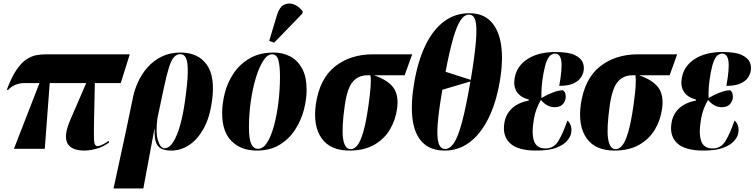

<svg xmlns="http://www.w3.org/2000/svg" viewBox="-20 -844 4280 1089"><path d="M59 0 204 -373H121Q62 -373 25 -333L19 -336Q45 -405 72 -445.5Q99 -486 127.5 -505.5Q156 -525 184 -530.5Q212 -536 239 -536H716L665 -373H518L513 -145Q512 -80 513.5 -47.5Q515 -15 534 -15Q544 -15 564 -25Q584 -35 596 -45L599 -36Q562 -9 524.5 0.5Q487 10 459 10Q383 10 361.5 -33Q340 -76 380 -167L469 -373H262L234 0Z M624 225 693 -94 735 -295Q743 -335 763 -379Q783 -423 816 -461Q849 -499 896 -522.5Q943 -546 1004 -546Q1104 -546 1153 -477Q1202 -408 1182 -268Q1169 -175 1134 -113Q1099 -51 1051.5 -20.5Q1004 10 952 10Q922 10 899.5 1.5Q877 -7 866 -33.5Q855 -60 857 -114H856L793 225ZM912 -3Q940 -3 962.5 -38.5Q985 -74 1002 -135Q1019 -196 1029 -270Q1044 -374 1045 -432Q1046 -490 1035.5 -513.5Q1025 -537 1003 -537Q982 -537 966.5 -519.5Q951 -502 938.5 -462Q926 -422 911 -353L873 -174Q862 -92 876 -47.5Q890 -3 912 -3Z M1436 10Q1348 10 1294 -43Q1240 -96 1240 -202Q1240 -259 1256 -319.5Q1272 -380 1307 -431Q1342 -482 1398 -514Q1454 -546 1533 -546Q1584 -546 1626 -524Q1668 -502 1693.5 -455.5Q1719 -409 1719 -334Q1719 -279 1703 -219Q1687 -159 1653 -107Q1619 -55 1565.5 -22.5Q1512 10 1436 10ZM1444 0Q1473 0 1496 -37Q1519 -74 1535 -134.5Q1551 -195 1559.5 -266.5Q1568 -338 1568 -408Q1568 -473 1558.5 -504.5Q1549 -536 1523 -536Q1497 -536 1473.5 -500Q1450 -464 1431.5 -403.5Q1413 -343 1402.5 -270Q1392 -197 1392 -123Q1392 -55 1405 -27.5Q1418 0 1444 0ZM1535 -602 1507 -612 1552 -762Q1566 -805 1592 -817.5Q1618 -830 1647 -819Q1676 -808 1697 -779L1695 -767Z M1962 10Q1853 10 1804 -60Q1755 -130 1771 -250Q1792 -397 1879.5 -466.5Q1967 -536 2096 -536H2318L2275 -417H2102Q2180 -390 2211.5 -346.5Q2243 -303 2232 -226Q2223 -162 2191 -108.5Q2159 -55 2102 -22.5Q2045 10 1962 10ZM1969 2Q1989 2 2006.5 -19Q2024 -40 2040 -94Q2056 -148 2070 -246Q2079 -310 2082 -351.5Q2085 -393 2081 -417H2064Q2013 -417 1981.5 -381Q1950 -345 1936 -250Q1917 -117 1926 -57.5Q1935 2 1969 2Z M2503 10Q2421 10 2375.5 -37Q2330 -84 2319.5 -171Q2309 -258 2330 -379Q2351 -500 2393 -587Q2435 -674 2497.5 -721.5Q2560 -769 2642 -769Q2720 -769 2765 -721.5Q2810 -674 2822.5 -586.5Q2835 -499 2814 -378Q2793 -258 2749.5 -171Q2706 -84 2643.5 -37Q2581 10 2503 10ZM2650 -391Q2673 -530 2679.5 -611Q2686 -692 2676.5 -726.5Q2667 -761 2640 -761Q2614 -761 2592.5 -729.5Q2571 -698 2550.5 -627Q2530 -556 2507 -437ZM2505 1Q2532 1 2555 -33.5Q2578 -68 2600.5 -151.5Q2623 -235 2648 -382L2489 -335Q2468 -214 2462.5 -140Q2457 -66 2467.5 -32.5Q2478 1 2505 1Z M3021 10Q2916 10 2872 -32.5Q2828 -75 2841 -148Q2849 -197 2884 -229.5Q2919 -262 2979 -274L2980 -279Q2931 -292 2911 -323.5Q2891 -355 2899 -401Q2911 -470 2972.5 -509.5Q3034 -549 3131 -549Q3204 -549 3239.5 -532Q3275 -515 3285 -490.5Q3295 -466 3290 -441Q3287 -423 3274 -403.5Q3261 -384 3232 -370.5Q3203 -357 3152 -357Q3170 -457 3163.5 -498.5Q3157 -540 3128 -540Q3117 -540 3105 -532.5Q3093 -525 3082.5 -501.5Q3072 -478 3063 -431Q3054 -380 3052 -347Q3050 -314 3051 -288Q3079 -305 3113.5 -318.5Q3148 -332 3173 -332Q3184 -324 3187 -311.5Q3190 -299 3188 -286Q3184 -264 3169 -250Q3154 -236 3125 -236Q3083 -236 3048 -277Q3035 -256 3024 -227.5Q3013 -199 3008 -168Q2994 -86 3009 -44Q3024 -2 3074 -2Q3121 -2 3147 -44.5Q3173 -87 3198 -160Q3210 -152 3217 -132.5Q3224 -113 3219 -87Q3216 -69 3197 -46Q3178 -23 3136.5 -6.5Q3095 10 3021 10Z M3465 10Q3356 10 3307 -60Q3258 -130 3274 -250Q3295 -397 3382.5 -466.5Q3470 -536 3599 -536H3821L3778 -417H3605Q3683 -390 3714.5 -346.5Q3746 -303 3735 -226Q3726 -162 3694 -108.5Q3662 -55 3605 -22.5Q3548 10 3465 10ZM3472 2Q3492 2 3509.5 -19Q3527 -40 3543 -94Q3559 -148 3573 -246Q3582 -310 3585 -351.5Q3588 -393 3584 -417H3567Q3516 -417 3484.5 -381Q3453 -345 3439 -250Q3420 -117 3429 -57.5Q3438 2 3472 2Z M3969 10Q3864 10 3820 -32.5Q3776 -75 3789 -148Q3797 -197 3832 -229.5Q3867 -262 3927 -274L3928 -279Q3879 -292 3859 -323.5Q3839 -355 3847 -401Q3859 -470 3920.5 -509.5Q3982 -549 4079 -549Q4152 -549 4187.5 -532Q4223 -515 4233 -490.5Q4243 -466 4238 -441Q4235 -423 4222 -403.5Q4209 -384 4180 -370.5Q4151 -357 4100 -357Q4118 -457 4111.5 -498.5Q4105 -540 4076 -540Q4065 -540 4053 -532.5Q4041 -525 4030.5 -501.5Q4020 -478 4011 -431Q4002 -380 4000 -347Q3998 -314 3999 -288Q4027 -305 4061.5 -318.5Q4096 -332 4121 -332Q4132 -324 4135 -311.5Q4138 -299 4136 -286Q4132 -264 4117 -250Q4102 -236 4073 -236Q4031 -236 3996 -277Q3983 -256 3972 -227.5Q3961 -199 3956 -168Q3942 -86 3957 -44Q3972 -2 4022 -2Q4069 -2 4095 -44.5Q4121 -87 4146 -160Q4158 -152 4165 -132.5Q4172 -113 4167 -87Q4164 -69 4145 -46Q4126 -23 4084.5 -6.5Q4043 10 3969 10Z"/></svg>

Font: Noto Serif Display ExtraCondensed Black
Style: Italic
Weight: 900
Width: 2
Italic angle: -12°
Designer: Monotype Design Team
Foundry: Monotype Imaging Inc.
Version: Version 2.009